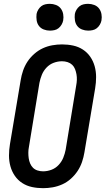

<svg xmlns="http://www.w3.org/2000/svg" viewBox="-20 -975 552 1003"><path d="M205 8Q175 8 147 2Q119 -4 96 -19Q73 -34 57.5 -56.5Q42 -79 34.5 -106Q27 -133 27 -162.5Q27 -192 32 -222L88 -556Q92 -581 100.5 -606Q109 -631 123.5 -653Q138 -675 159 -693.5Q180 -712 204 -723Q228 -734 253.5 -738.5Q279 -743 304 -743Q334 -743 362 -737Q390 -731 413 -716Q436 -701 451.5 -678.5Q467 -656 474.5 -629Q482 -602 482 -572.5Q482 -543 477 -513L421 -179Q417 -154 408.5 -129Q400 -104 385.5 -82Q371 -60 350.5 -41.5Q330 -23 305.5 -12Q281 -1 255.5 3.5Q230 8 205 8ZM205 -80Q227 -80 248.5 -88Q270 -96 286 -113Q302 -130 310.5 -151Q319 -172 323 -193L378 -528Q381 -543 381.5 -558Q382 -573 379.5 -587Q377 -601 372 -614Q367 -627 357 -636.5Q347 -646 333 -650.5Q319 -655 304 -655Q282 -655 260.5 -647Q239 -639 223 -622Q207 -605 198.5 -584Q190 -563 186 -542L131 -207Q128 -192 128 -177Q128 -162 130 -148Q132 -134 137.5 -121Q143 -108 152.5 -98.5Q162 -89 176 -84.5Q190 -80 205 -80ZM441 -815Q424 -815 408.5 -821Q393 -827 383.5 -839.5Q374 -852 371.5 -868.5Q369 -885 371 -902Q373 -913 379.5 -924Q386 -935 395.5 -942.5Q405 -950 417 -952.5Q429 -955 440 -955Q457 -955 472.5 -949Q488 -943 497.5 -930.5Q507 -918 510 -901.5Q513 -885 510 -868Q508 -857 501.5 -846Q495 -835 485.5 -827.5Q476 -820 464 -817.5Q452 -815 441 -815ZM241 -815Q224 -815 208.5 -821Q193 -827 183.5 -839.5Q174 -852 171.5 -868.5Q169 -885 171 -902Q173 -913 179.5 -924Q186 -935 195.5 -942.5Q205 -950 217 -952.5Q229 -955 240 -955Q257 -955 272.5 -949Q288 -943 297.5 -930.5Q307 -918 310 -901.5Q313 -885 310 -868Q308 -857 301.5 -846Q295 -835 285.5 -827.5Q276 -820 264 -817.5Q252 -815 241 -815Z"/></svg>

Font: Iosevka Semibold Oblique
Style: Regular
Weight: 600
Italic angle: -9°
Monospace: yes
Designer: Belleve Invis
Foundry: Belleve Invis
Version: Version 32.5.0; ttfautohint (v1.8.4)